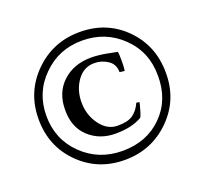

<svg xmlns="http://www.w3.org/2000/svg" viewBox="-113 -855 967 908"><g transform="rotate(-20 370.5 -401.0)"><path d="M172 -600Q90 -520 90 -402Q90 -284 172 -204Q254 -124 374 -124Q496 -124 574 -202Q652 -280 651 -401Q652 -520 570 -600Q488 -680 370 -680Q252 -680 172 -600ZM373 -722Q509 -722 600 -630Q691 -538 691 -402Q692 -266 598 -173Q504 -80 369 -80Q234 -80 142 -172Q50 -264 50 -400Q50 -536 144 -629Q238 -722 373 -722ZM387 -560Q334 -560 301 -514Q268 -468 268 -406Q268 -342 304 -293Q340 -244 392 -244Q444 -244 469 -262Q495 -280 511 -316L526 -314Q526 -308 516 -274Q506 -240 501 -241Q450 -212 370 -212Q290 -212 236 -262Q182 -312 183 -399Q183 -486 239 -538Q295 -590 383 -590Q416 -590 460 -582Q504 -574 511 -572Q514 -564 514 -528Q514 -492 511 -476L486 -479Q486 -521 453 -541Q424 -560 387 -560Z"/></g></svg>

Font: Lusitana
Style: Regular
Weight: 400
Designer: Ana Paula Megda
Foundry: Ana Paula Megda
Version: Version 1.001; ttfautohint (v1.4.1)